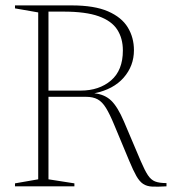

<svg xmlns="http://www.w3.org/2000/svg" viewBox="-20 -690 636 711"><path d="M35.5 -659V-670H245Q329.5 -670 380 -648Q430.5 -626 453.2 -588.5Q476 -551 476 -504Q476 -446 438 -402.5Q400 -359 329.5 -344.5Q368 -340.5 392 -317.2Q416 -294 439 -240L501 -94Q516 -59 527.5 -41.5Q539 -24 554.5 -18Q570 -12 596.5 -12V0Q564 2 543.8 1Q523.5 0 510 -9Q496.5 -18 485 -38.2Q473.5 -58.5 458.5 -94.5L403 -227.5Q386.5 -267.5 372.5 -290.2Q358.5 -313 341.5 -322.2Q324.5 -331.5 298 -331.5H159.5V-26L255.5 -11V0H35.5V-11L121.5 -26V-644ZM278.5 -354.5Q347 -354.5 391 -392Q435 -429.5 435 -503Q435 -548 414.2 -580.2Q393.5 -612.5 345.5 -629.8Q297.5 -647 215.5 -647H159.5V-354.5Z"/></svg>

Font: Newsreader Text ExtraLight
Style: Regular
Weight: 275
Designer: Hugues Gentile
Foundry: Production Type
Version: Version 1.001